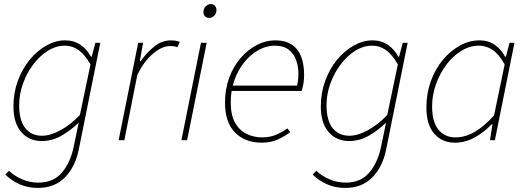

<svg xmlns="http://www.w3.org/2000/svg" viewBox="-20 -688 2590 942"><path d="M166 234Q117 234 76 216Q35 198 6 168L24 150Q50 175 88 191.5Q126 208 168 208Q242 208 284 158.5Q326 109 342 30L366 -86Q324 -46 279.5 -21Q235 4 184 4Q123 4 84.5 -40Q46 -84 46 -166Q46 -233 67.5 -291.5Q89 -350 125.5 -394.5Q162 -439 207.5 -464.5Q253 -490 300 -490Q343 -490 375 -468Q407 -446 426 -410H430L448 -478H472L366 48Q348 133 297.5 183.5Q247 234 166 234ZM186 -22Q228 -22 278.5 -50Q329 -78 372 -124L424 -372Q395 -422 364.5 -443Q334 -464 298 -464Q255 -464 215 -439Q175 -414 143 -371.5Q111 -329 92.5 -277Q74 -225 74 -172Q74 -97 104 -59.5Q134 -22 186 -22Z M562 0 658 -478H682L666 -388H670Q700 -430 737 -460Q774 -490 820 -490Q829 -490 840.5 -488.5Q852 -487 862 -482L850 -456Q844 -459 836 -460.5Q828 -462 814 -462Q775 -462 731 -425Q687 -388 654 -322L590 0Z M870 0 966 -478H994L898 0ZM1006 -600Q994 -600 986 -608Q978 -616 978 -628Q978 -646 989.5 -657Q1001 -668 1014 -668Q1026 -668 1034 -660Q1042 -652 1042 -638Q1042 -622 1031 -611Q1020 -600 1006 -600Z M1264 12Q1182 12 1133 -38Q1084 -88 1084 -184Q1084 -252 1105 -308Q1126 -364 1161.5 -404.5Q1197 -445 1240.5 -467.5Q1284 -490 1330 -490Q1381 -490 1412.5 -468.5Q1444 -447 1458 -409Q1472 -371 1472 -322Q1472 -306 1470.5 -291.5Q1469 -277 1466 -264.5Q1463 -252 1460 -242H1108L1114 -268H1438Q1441 -283 1442.5 -297.5Q1444 -312 1444 -328Q1444 -362 1433 -393Q1422 -424 1396.5 -444Q1371 -464 1328 -464Q1288 -464 1249.5 -443Q1211 -422 1180 -384.5Q1149 -347 1130.5 -296Q1112 -245 1112 -186Q1112 -123 1133.5 -85.5Q1155 -48 1190 -31Q1225 -14 1266 -14Q1304 -14 1333.5 -26.5Q1363 -39 1390 -58L1404 -40Q1377 -19 1342.5 -3.5Q1308 12 1264 12Z M1674 234Q1625 234 1584 216Q1543 198 1514 168L1532 150Q1558 175 1596 191.5Q1634 208 1676 208Q1750 208 1792 158.5Q1834 109 1850 30L1874 -86Q1832 -46 1787.5 -21Q1743 4 1692 4Q1631 4 1592.5 -40Q1554 -84 1554 -166Q1554 -233 1575.5 -291.5Q1597 -350 1633.5 -394.5Q1670 -439 1715.5 -464.5Q1761 -490 1808 -490Q1851 -490 1883 -468Q1915 -446 1934 -410H1938L1956 -478H1980L1874 48Q1856 133 1805.5 183.5Q1755 234 1674 234ZM1694 -22Q1736 -22 1786.5 -50Q1837 -78 1880 -124L1932 -372Q1903 -422 1872.5 -443Q1842 -464 1806 -464Q1763 -464 1723 -439Q1683 -414 1651 -371.5Q1619 -329 1600.5 -277Q1582 -225 1582 -172Q1582 -97 1612 -59.5Q1642 -22 1694 -22Z M2212 12Q2149 12 2110.5 -32Q2072 -76 2072 -160Q2072 -229 2093.5 -289Q2115 -349 2152.5 -394Q2190 -439 2236.5 -464.5Q2283 -490 2332 -490Q2376 -490 2407.5 -468Q2439 -446 2458 -410H2462L2480 -478H2504L2408 0H2384L2396 -78H2392Q2355 -39 2309 -13.5Q2263 12 2212 12ZM2214 -14Q2264 -14 2311.5 -42.5Q2359 -71 2404 -122L2456 -372Q2428 -422 2397 -443Q2366 -464 2330 -464Q2285 -464 2243.5 -438.5Q2202 -413 2170 -370.5Q2138 -328 2119 -275Q2100 -222 2100 -166Q2100 -90 2131 -52Q2162 -14 2214 -14Z"/></svg>

Font: Source Sans 3 VF
Style: Italic
Weight: 200
Italic angle: -11°
Designer: Paul D. Hunt
Foundry: Adobe Systems Incorporated
Version: Version 3.042;hotconv 1.0.118;makeotfexe 2.5.65603